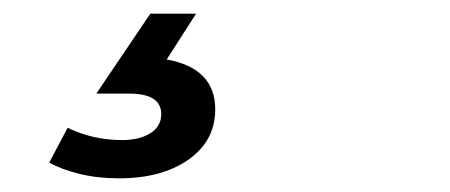

<svg xmlns="http://www.w3.org/2000/svg" viewBox="-20 -38 658 281"><path d="M154 223Q123 223 96.5 216.5Q70 210 52 200L79 149Q116 167 159 167Q184 167 200 157Q216 147 216 129Q216 99 169 99H121L200 -18H267L224 49Q295 62 295 122Q295 168 256 195.5Q217 223 154 223Z"/></svg>

Font: Livvic Medium
Style: Italic
Weight: 500
Italic angle: -10°
Designer: Jacques Le Bailly, Baron von Fonthausen
Version: Version 1.001; ttfautohint (v1.8.2)